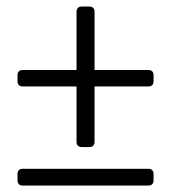

<svg xmlns="http://www.w3.org/2000/svg" viewBox="-20 -574 529 594"><path d="M216.8 -306.6V-134.8C216.8 -125 222.7 -119.1 232.4 -119.1H256.8C266.6 -119.1 272.5 -125 272.5 -134.8V-306.6H439.5C449.2 -306.6 455.1 -312.5 455.1 -322.3V-341.8C455.1 -351.6 449.2 -357.4 439.5 -357.4H272.5V-538.1C272.5 -547.9 266.6 -553.7 256.8 -553.7H232.4C222.7 -553.7 216.8 -547.9 216.8 -538.1V-357.4H49.8C40 -357.4 34.2 -351.6 34.2 -341.8V-322.3C34.2 -312.5 40 -306.6 49.8 -306.6ZM34.2 -36.1V-15.6C34.2 -5.9 40 0 49.8 0H439.5C449.2 0 455.1 -5.9 455.1 -15.6V-36.1C455.1 -45.9 449.2 -51.8 439.5 -51.8H49.8C40 -51.8 34.2 -45.9 34.2 -36.1Z"/></svg>

Font: Ed Sans Neue Light
Style: Regular
Weight: 300
Designer: Stephen Hutchings
Version: Version 1.004;PS 001.004;hotconv 1.0.88;makeotf.lib2.5.64775